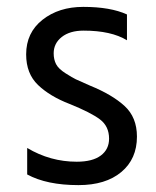

<svg xmlns="http://www.w3.org/2000/svg" viewBox="-20 -532 452 558"><path d="M349 -490V-415Q303 -443 223 -443Q183 -443 159.5 -424.5Q136 -406 136 -377Q136 -359 143 -345.5Q150 -332 170.5 -319Q191 -306 200.5 -301.5Q210 -297 242 -283Q306 -257 342 -224Q378 -191 378 -135Q378 -70 332.5 -32Q287 6 208 6Q116 6 59 -25V-102Q126 -62 203 -62Q249 -62 273 -80Q297 -98 297 -129Q297 -165 270.5 -185Q244 -205 182 -230Q125 -252 90.5 -285Q56 -318 56 -374Q56 -437 103.5 -474.5Q151 -512 222 -512Q301 -512 349 -490Z"/></svg>

Font: Hind Regular
Style: Regular
Weight: 400
Designer: Manushi Parikh, Satya Rajpurohit
Foundry: Indian Type Foundry
Version: Version 1.201;PS 1.0;hotconv 1.0.78;makeotf.lib2.5.61930; tt